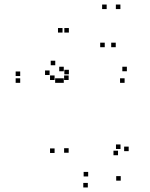

<svg xmlns="http://www.w3.org/2000/svg" viewBox="-20 -804 660 846"><path d="M512 -8V-28H492V-8ZM547 -138V-158H527V-138ZM511 -147.5V-167.5H491V-147.5ZM500 -120V-140H480V-120ZM368.5 -26.5V-46.5H348.5V-26.5ZM282.5 -131V-151H262.5V-131ZM282.5 -451.5V-471.5H262.5V-451.5ZM261 -439V-459H241V-439ZM529 -439V-459H509V-439ZM539 -490V-510H519V-490ZM261 -490V-510H241V-490ZM283.5 -476.5V-496.5H263.5V-476.5ZM283.5 -660.5V-680.5H263.5V-660.5ZM255.5 -660.5V-680.5H235.5V-660.5ZM198.5 -473.5V-493.5H178.5V-473.5ZM223.5 -516.5V-536.5H203.5V-516.5ZM69 -469V-489H49V-469ZM69 -439V-459H49V-439ZM243 -439V-459H223V-439ZM220.5 -451.5V-471.5H200.5V-451.5ZM220.5 -130V-150H200.5V-130ZM367 22V2H347V22ZM490 -596V-616H470V-596ZM510.5 -764V-784H490.5V-764ZM450 -764V-784H430V-764ZM441.5 -596V-616H421.5V-596Z"/></svg>

Font: Monaspace Xenon Dots Var
Style: Regular
Weight: 400
Designer: Riley Cran and the Lettermatic Team
Version: Version 1.100 (Monaspace Xenon Dots)